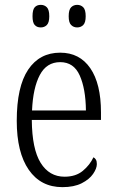

<svg xmlns="http://www.w3.org/2000/svg" viewBox="-20 -761 479 791"><path d="M237 10Q148 10 98.5 -61.5Q49 -133 49 -263Q49 -404 96 -474Q143 -544 228 -544Q308 -544 352 -480Q396 -416 396 -298V-267H111Q112 -147 147.5 -90Q183 -33 246 -33Q292 -33 321 -57Q350 -81 365 -113Q371 -110 375 -103.5Q379 -97 379 -85Q379 -67 363.5 -44.5Q348 -22 316.5 -6Q285 10 237 10ZM334 -306Q333 -395 308.5 -450Q284 -505 228 -505Q172 -505 144 -452Q116 -399 112 -306ZM298 -648Q283 -648 273 -658Q263 -668 263 -694Q263 -721 273 -731Q283 -741 298 -741Q313 -741 323 -731Q333 -721 333 -694Q333 -668 323 -658Q313 -648 298 -648ZM148 -648Q132 -648 123 -658Q114 -668 114 -694Q114 -721 123 -731Q132 -741 148 -741Q163 -741 173 -731Q183 -721 183 -694Q183 -668 173 -658Q163 -648 148 -648Z"/></svg>

Font: Noto Serif Khmer Condensed Light
Style: Regular
Weight: 300
Width: 3
Designer: Danh Hong and the Monotype Design Team
Foundry: Monotype Imaging Inc.
Version: Version 2.004